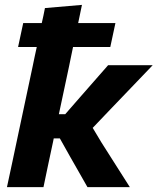

<svg xmlns="http://www.w3.org/2000/svg" viewBox="-20 -766 645 786"><path d="M8.5 0Q20 -53.5 30.8 -104Q41.5 -154.5 54.5 -216L113.5 -493.5Q117.5 -513.5 121.8 -533.5Q126 -553.5 130.5 -573.5H54L75 -671.5H151Q154.5 -687 157.8 -702.2Q161 -717.5 164 -733L315.5 -746Q311.5 -727.5 307.8 -709Q304 -690.5 300 -671.5H452.5L431.5 -573.5H279Q275 -554 270.8 -534Q266.5 -514 262.5 -493.5L221 -298.5H247L308.5 -369Q337 -401.5 365.5 -434Q394 -466.5 422.5 -499H605Q562 -454 519 -409.2Q476 -364.5 432.5 -319L359.5 -242.5L395.5 -182.5Q424.5 -137 453.5 -91.2Q482.5 -45.5 511.5 0H338Q320.5 -30.5 303.2 -61.2Q286 -92 268.5 -122L225 -199.5H200L197.5 -187Q186.5 -136 177.2 -92Q168 -48 158 0Z"/></svg>

Font: Commissioner
Style: Bold Italic
Weight: 700
Italic angle: -12°
Designer: Kostas Bartsokas
Foundry: Kostas Bartsokas
Version: Version 1.000; ttfautohint (v1.8.3)